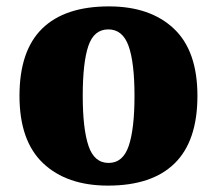

<svg xmlns="http://www.w3.org/2000/svg" viewBox="-20 -571 680 601"><path d="M318 10Q189 10 115 -60Q41 -130 41 -271Q41 -412 112 -481.5Q183 -551 321 -551Q450 -551 524 -481.5Q598 -412 598 -271Q598 -130 527 -60Q456 10 318 10ZM320 -61Q365 -61 383 -114.5Q401 -168 401 -271Q401 -375 382.5 -427Q364 -479 319 -479Q274 -479 256.5 -427Q239 -375 239 -271Q239 -168 257 -114.5Q275 -61 320 -61Z"/></svg>

Font: Noto Serif Sinhala Black
Style: Regular
Weight: 900
Designer: Jelle Bosma - Monotype Design Team
Foundry: Monotype Imaging Inc.
Version: Version 2.007; ttfautohint (v1.8.4.7-5d5b)